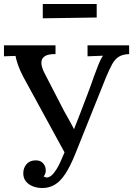

<svg xmlns="http://www.w3.org/2000/svg" viewBox="-23 -928 669 965"><path d="M190 17Q165 17 143.5 9Q122 1 108 -15.5Q94 -32 94 -57Q94 -83 109.5 -102Q125 -121 154 -122Q180 -123 193.5 -107.5Q207 -92 207 -73Q207 -63 204.5 -55.5Q202 -48 196 -41Q200 -40 204 -38Q208 -36 212 -36Q236 -36 262 -79Q270 -91 282 -117.5Q294 -144 309.5 -181.5Q325 -219 343 -263.5Q361 -308 379.5 -356.5Q398 -405 416.5 -453.5Q435 -502 450 -546Q461 -576 472.5 -605Q484 -634 495 -648L417 -645V-700H626V-656Q593 -655 573.5 -642.5Q554 -630 540.5 -605Q527 -580 510 -540L354 -151Q329 -90 304.5 -53Q280 -16 252 0.5Q224 17 190 17ZM308 -150 95 -540Q77 -574 67.5 -601.5Q58 -629 55 -647L-3 -645V-700H256V-656Q219 -657 201.5 -645Q184 -633 185 -610.5Q186 -588 202 -558L298 -372Q313 -345 329 -316.5Q345 -288 356 -264ZM192 -836V-908H463V-840Z"/></svg>

Font: Lora Medium
Style: Regular
Weight: 500
Designer: Olga Karpushina, Alexei Vanyashin (Cyrillic)
Foundry: Cyreal
Version: Version 3.004